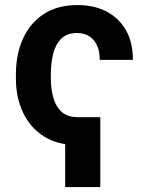

<svg xmlns="http://www.w3.org/2000/svg" viewBox="-20 -573 596 771"><path d="M292.5 -102.5V9.8Q210.9 9.8 155.5 -25.9Q100.1 -61.5 72 -122.1Q43.9 -182.6 43.9 -256.8V-274.9Q43.9 -355 72.3 -417.7Q100.6 -480.5 155.8 -516.6Q210.9 -552.7 291.5 -552.7Q357.4 -552.7 407.5 -526.9Q457.5 -501 485.6 -451.9Q513.7 -402.8 513.7 -332.5H380.4Q380.9 -365.2 370.1 -389.4Q359.4 -413.6 339.1 -427Q318.8 -440.4 289.1 -440.4Q248.5 -440.4 225.6 -417.2Q202.6 -394 193.4 -356.4Q184.1 -318.8 184.1 -274.9V-256.8Q184.1 -218.8 193.4 -183.1Q202.6 -147.5 226.3 -125Q250 -102.5 292.5 -102.5ZM382.8 -102.5V178.2H241.7V-102.5Z"/></svg>

Font: Inter Cardless Tabular Bold
Style: Bold
Weight: 700
Designer: Rasmus Andersson
Foundry: rsms
Version: Version 4.000;git-4fc901f